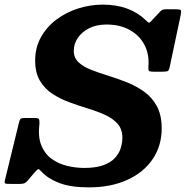

<svg xmlns="http://www.w3.org/2000/svg" viewBox="-52 -790 803 830"><path d="M267 -570Q267 -601 285 -627Q303 -653 334.5 -668.5Q366 -684 408 -684Q466.5 -684 508.8 -660.5Q551 -637 572.5 -596Q594 -555 589.5 -502Q588.5 -488 591.8 -484Q595 -480 611 -480H646Q665 -480 671.5 -482Q678 -484 681.5 -500L729.5 -727Q732.5 -742.5 729.2 -746.2Q726 -750 707.5 -750H669.5Q657 -750 651 -747.8Q645 -745.5 639.5 -739L604.5 -702Q595 -690 590.8 -692.2Q586.5 -694.5 576.5 -704Q545 -735 498.5 -752.5Q452 -770 392 -770Q338.5 -770 286.2 -753.5Q234 -737 192 -705.5Q150 -674 125 -629.2Q100 -584.5 100 -528Q100 -475.5 120.5 -441Q141 -406.5 174.5 -384.5Q208 -362.5 248.2 -347.8Q288.5 -333 328.8 -320.8Q369 -308.5 402.5 -293.2Q436 -278 456.5 -254.8Q477 -231.5 477 -195Q477 -173 470 -150Q463 -127 445.2 -107.5Q427.5 -88 395 -76Q362.5 -64 312 -64Q275 -64 237.8 -73Q200.5 -82 171 -103.5Q141.5 -125 126.5 -162Q111.5 -199 118.5 -255.5Q119 -268.5 116.8 -274.2Q114.5 -280 99 -280H55Q41.5 -280 37.2 -276.2Q33 -272.5 30.5 -262L-31 -10Q-34 2.5 -28 3.8Q-22 5 -7.5 5H35Q48 5 54.2 1.8Q60.5 -1.5 66.5 -8L101 -48.5Q111.5 -59.5 114.5 -59Q117.5 -58.5 127 -48.5Q154.5 -18 204 1Q253.5 20 332 20Q427.5 20 498.5 -12.5Q569.5 -45 608.2 -102.5Q647 -160 647 -235Q647 -292 626.5 -330.2Q606 -368.5 572 -393Q538 -417.5 497.5 -433.8Q457 -450 416.5 -462.5Q376 -475 342 -488.2Q308 -501.5 287.5 -520.8Q267 -540 267 -570Z"/></svg>

Font: Besley
Style: Bold Italic
Weight: 700
Italic angle: -13°
Designer: Owen Earl
Foundry: indestructible type*
Version: Version 2.001